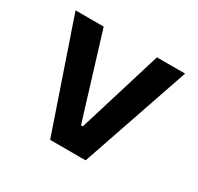

<svg xmlns="http://www.w3.org/2000/svg" viewBox="-118 -657 821 796"><g transform="rotate(30 293.0 -259.0)"><path d="M208 0H377.9L555.2 -517.6H420.4L297.4 -116.2H288.6L165.5 -517.6H30.8Z"/></g></svg>

Font: Cascadia Code
Style: Bold
Weight: 700
Monospace: yes
Designer: Aaron Bell
Foundry: Saja Typeworks
Version: Version 2404.023